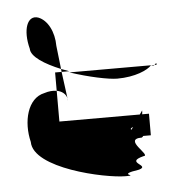

<svg xmlns="http://www.w3.org/2000/svg" viewBox="-45 -785 612 647"><g transform="rotate(-5 261.0 -462.0)"><path d="M46 -325C46 -235 283 -182 355 -182C403 -182 319 -188 401 -200C443 -212 353 -227 420 -244C449 -244 353 -307 420 -307C423 -309 424 -310 425 -312H451V-385H428C429 -389 429 -394 429 -398L420 -385H148V-489C135 -491 121 -490 106 -485C48 -473 29 -394 46 -325ZM70 -638C53 -703 71 -753 108 -740C139 -728 160 -687 160 -640L169 -561C115 -583 70 -611 70 -638ZM148 -489V-551H170L182 -461C178 -476 165 -486 148 -489ZM169 -561 170 -551H196C187 -554 178 -558 169 -561ZM182 -461C182 -461 183 -452 183 -452C183 -455 183 -458 182 -457ZM196 -547H472C459 -532 416 -512 355 -512C326 -512 259 -526 196 -547ZM387 -336C384 -339 385 -342 394 -345ZM472 -547H474L473 -548ZM474 -547H484C481 -545 478 -544 474 -547ZM484 -547C484 -547 491 -547 491 -547C491 -558 489 -551 484 -547Z"/></g></svg>

Font: bitstorm
Style: ext
Weight: 400
Version: Version 0.2